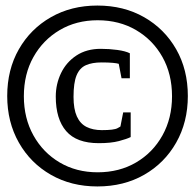

<svg xmlns="http://www.w3.org/2000/svg" viewBox="-20 -671 697 692"><path d="M331 1Q237 1 163.5 -41Q90 -83 48 -157Q6 -231 6 -325Q6 -420 48 -493.5Q90 -567 163.5 -609Q237 -651 331 -651Q426 -651 499.5 -609Q573 -567 615 -493.5Q657 -420 657 -325Q657 -231 615 -157Q573 -83 499.5 -41Q426 1 331 1ZM336 -155Q256 -155 218.5 -198.5Q181 -242 181 -323Q181 -368 200 -407.5Q219 -447 255.5 -471Q292 -495 343 -495Q374 -495 403 -491Q432 -487 448 -479V-389H418L408 -441Q402 -443 386.5 -444.5Q371 -446 346 -446Q312 -446 289.5 -436Q267 -426 256 -399.5Q245 -373 245 -322Q245 -278 257 -251.5Q269 -225 292 -213.5Q315 -202 347 -202Q391 -202 403.5 -209Q416 -216 414 -215L424 -266H451V-177Q437 -170 408.5 -162.5Q380 -155 336 -155ZM332 -50Q410 -50 470.5 -85.5Q531 -121 565.5 -183Q600 -245 600 -324Q600 -404 565.5 -465.5Q531 -527 470.5 -562.5Q410 -598 332 -598Q255 -598 195 -562.5Q135 -527 100.5 -465.5Q66 -404 66 -324Q66 -245 100.5 -183Q135 -121 195 -85.5Q255 -50 332 -50Z"/></svg>

Font: Faustina Light
Style: Italic
Weight: 300
Italic angle: -8°
Designer: Alfonso Garcia
Foundry: http://www.omnibus-type.com
Version: Version 1.200